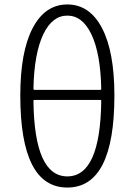

<svg xmlns="http://www.w3.org/2000/svg" viewBox="-20 -828 604 861"><path d="M71 -400Q71 -596 126.5 -702Q182 -808 282 -808Q382 -808 437.5 -702Q493 -596 493 -400Q493 13 282 13Q71 13 71 -400ZM434 -375Q434 -380 429 -380H135Q130 -380 130 -375Q134 -37 282 -37Q430 -37 434 -375ZM130 -430Q130 -425 135 -425H429Q434 -425 434 -430Q431 -589 389 -676Q349 -758 282 -758Q215 -758 175 -676Q133 -589 130 -430Z"/></svg>

Font: Resource Han Rounded JP Light
Style: Regular
Weight: 300
Designer: Cyano Hao (round all glyphs); Ryoko NISHIZUKA 西塚涼子 (kana, bopomofo & ideographs); Paul D. Hunt (Latin, Greek & Cyrillic)
Foundry: Cyano Hao
Version: 0.990